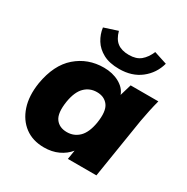

<svg xmlns="http://www.w3.org/2000/svg" viewBox="-168 -872 997 1026"><g transform="rotate(30 330.5 -359.0)"><path d="M31 0ZM31 0ZM239 11Q169 11 121 -25Q73 -61 52 -124.5Q31 -188 44 -272Q65 -396 136 -457.5Q207 -519 305 -519Q359 -519 400 -496.5Q441 -474 454 -437L475 -508H646Q637 -474 629.5 -439Q622 -404 616 -370L557 0H381L390 -56Q365 -25 326.5 -7Q288 11 239 11ZM304 -121Q348 -121 378.5 -151Q409 -181 420 -246Q432 -322 408 -354.5Q384 -387 338 -387Q294 -387 263.5 -357Q233 -327 222 -262Q210 -186 233.5 -153.5Q257 -121 304 -121ZM377 -553Q317 -553 278 -574Q239 -595 218 -629Q197 -663 192 -702L275 -729Q287 -684 313.5 -664Q340 -644 385 -644Q430 -644 456.5 -666Q483 -688 500 -728L580 -702Q562 -636 509 -594.5Q456 -553 377 -553Z"/></g></svg>

Font: Winston ExtraBold
Style: Italic
Weight: 800
Italic angle: -9°
Designer: Original fonts by Vernon Adams / Changes by Cristiano Sobral
Foundry: Original fonts by Vernon Adams / Changes by Cristiano Sobral
Version: Version 2.503;July 17, 2020;FontCreator 13.0.0.2655 64-bit